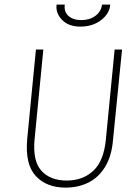

<svg xmlns="http://www.w3.org/2000/svg" viewBox="-20 -828 594 855"><path d="M272.5 7.5Q187.5 7.5 139.5 -44Q91.5 -95.5 101 -207.5L140 -607.5H173L134 -207.5Q125 -111.5 164.2 -67.8Q203.5 -24 277.5 -24Q349 -24 395.8 -67.8Q442.5 -111.5 451.5 -207.5L490.5 -607.5H523.5L483.5 -207.5Q477.5 -133 448.2 -85.2Q419 -37.5 373.5 -15Q328 7.5 272.5 7.5ZM338 -709.5Q285 -709.5 256 -739.8Q227 -770 232 -807.5H268.5Q264 -776 284.8 -757.2Q305.5 -738.5 342 -738.5Q379 -738.5 404.5 -757.2Q430 -776 434.5 -807.5H471Q468 -767.5 430.2 -738.5Q392.5 -709.5 338 -709.5Z"/></svg>

Font: Karla ExtraLight
Style: Italic
Weight: 250
Italic angle: -8°
Designer: Jonathan Pinhorn
Version: Version 2.004;gftools[0.9.33]